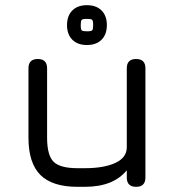

<svg xmlns="http://www.w3.org/2000/svg" viewBox="-20 -722 682 742"><path d="M372.5 -568.5Q352 -548 316 -548Q280 -548 259.5 -568.5Q239 -589 239 -625Q239 -661 259.5 -681.5Q280 -702 316 -702Q352 -702 372.5 -681.5Q393 -661 393 -625Q393 -589 372.5 -568.5ZM316 -601Q333 -601 336.5 -605Q340 -609 340 -625Q340 -642 336 -645.5Q332 -649 316 -649Q299 -649 295.5 -645Q292 -641 292 -625Q292 -608 296 -604.5Q300 -601 316 -601ZM90 -458Q90 -494 126 -494Q162 -494 162 -458V-190Q162 -122 187 -97Q212 -72 280 -72H308Q382 -72 426 -92.5Q470 -113 470 -153V-458Q470 -494 506 -494Q542 -494 542 -458V-36Q542 0 506 0Q470 0 470 -36V-64Q418 0 308 0H280Q182 0 136 -46Q90 -92 90 -190Z"/></svg>

Font: Jura SemiBold
Style: Regular
Weight: 600
Designer: Daniel Johnson, Alexei Vanyashin
Foundry: Daniel Johnson
Version: Version 5.103